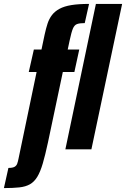

<svg xmlns="http://www.w3.org/2000/svg" viewBox="-103 -763 644 981"><path d="M-83 198 -60 95Q-39 95 -29 89.5Q-19 84 -15 73Q-11 62 -8 46L84 -395H44L70 -510H109L125 -586Q132 -618 140 -642.5Q148 -667 162.5 -686Q177 -705 201 -718Q225 -731 261.5 -737Q298 -743 352 -743L330 -645Q304 -645 290.5 -640Q277 -635 269.5 -617Q262 -599 253 -557L243 -510H302L277 -395H218L142 -35Q128 30 115.5 72.5Q103 115 87.5 140.5Q72 166 50 178.5Q28 191 -4.5 194.5Q-37 198 -83 198ZM231 0 387 -743H521L364 0Z"/></svg>

Font: Saira ExtraCondensed Black
Style: Italic
Weight: 900
Width: 2
Italic angle: -12°
Designer: Hector Gatti with collaboration of the Omnibus-Type team
Foundry: Omnibus-Type
Version: Version 1.101